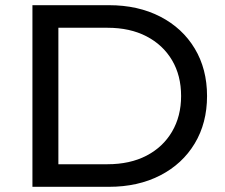

<svg xmlns="http://www.w3.org/2000/svg" viewBox="-20 -720 866 740"><path d="M105 0V-700H400Q512 -700 597.5 -656Q683 -612 730.5 -533Q778 -454 778 -350Q778 -246 730.5 -167Q683 -88 597.5 -44Q512 0 400 0ZM205 -87H394Q481 -87 544.5 -120Q608 -153 643 -212.5Q678 -272 678 -350Q678 -429 643 -488Q608 -547 544.5 -580Q481 -613 394 -613H205Z"/></svg>

Font: Montserrat Thin Medium
Style: Regular
Weight: 500
Version: Version 9.000